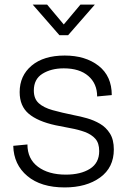

<svg xmlns="http://www.w3.org/2000/svg" viewBox="-20 -810 558 840"><path d="M263 10Q159 10 99.5 -40Q40 -90 38 -172L100 -178Q100 -115 146 -80.5Q192 -46 268 -46Q333 -46 373.5 -71.5Q414 -97 414 -149Q414 -184 397 -203Q380 -222 351.5 -232.5Q323 -243 289.5 -249Q256 -255 223 -262Q145 -279 105.5 -312.5Q66 -346 66 -407Q66 -479 118.5 -523Q171 -567 263 -567Q354 -567 411.5 -522Q469 -477 469 -394L405 -388Q405 -444 366.5 -477.5Q328 -511 259 -511Q204 -511 166 -487.5Q128 -464 128 -414Q128 -378 149.5 -358.5Q171 -339 210.5 -328Q250 -317 304 -306Q331 -301 361 -292.5Q391 -284 417.5 -268.5Q444 -253 461 -226Q478 -199 478 -156Q478 -77 418 -33.5Q358 10 263 10ZM240 -656 123 -790H186L259 -703L332 -790H395L278 -656Z"/></svg>

Font: BDO Grotesk Light
Style: Regular
Weight: 300
Designer: Deni Anggara
Foundry: Lokal Container
Version: Version 2.000